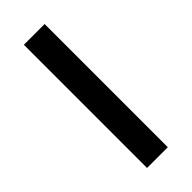

<svg xmlns="http://www.w3.org/2000/svg" viewBox="-183 -555 582 582"><g transform="rotate(-45 107.5 -264.0)"><path d="M63 0V-528H152V0Z"/></g></svg>

Font: Bricolage Grotesque 10pt Condensed
Style: Regular
Weight: 400
Width: 3
Designer: Mathieu Triay
Foundry: Atelier Triay
Version: Version 1.000; ttfautohint (v1.8.4.7-5d5b);gftools[0.9.29]